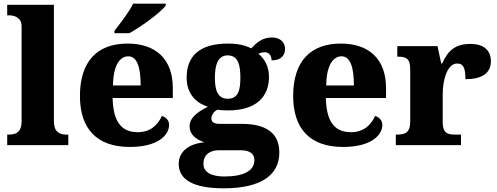

<svg xmlns="http://www.w3.org/2000/svg" viewBox="-20 -786 2694 1040"><path d="M19 0H350V-57H339C301 -57 272 -73 272 -128V-760H19V-703H30C51 -703 97 -695 97 -644V-128C97 -73 69 -57 30 -57H19Z M600 -619V-606H680C747 -642 853 -721 878 -756V-766H701C680 -721 629 -657 600 -619ZM683 10C836 10 896 -54 896 -110C896 -134 879 -151 857 -158C834 -108 794 -70 726 -70C638 -70 593 -126 590 -255H916V-309C916 -467 823 -550 671 -550C506 -550 413 -453 413 -266C413 -91 502 10 683 10ZM742 -323H592C593 -426 626 -481 675 -481C722 -481 742 -423 742 -323Z M1192 234C1396 234 1493 161 1493 40C1493 -60 1428 -115 1290 -115H1171C1143 -115 1125 -123 1125 -144C1125 -166 1143 -186 1159 -192C1170 -189 1201 -188 1216 -188C1368 -188 1437 -262 1437 -370C1437 -428 1412 -468 1380 -495C1389 -499 1400 -503 1415 -503C1431 -503 1451 -491 1451 -459C1506 -459 1524 -489 1524 -522C1524 -555 1499 -583 1454 -583C1402 -583 1372 -557 1341 -524C1307 -541 1268 -550 1216 -550C1061 -550 991 -483 991 -365C991 -279 1041 -228 1106 -208C1045 -177 1007 -147 1007 -101C1007 -53 1048 -29 1087 -15C1004 -8 948 35 948 101C948 188 1028 234 1192 234ZM1214 -251C1158 -251 1144 -300 1144 -364C1144 -430 1158 -486 1213 -486C1271 -486 1282 -432 1282 -365C1282 -299 1271 -251 1214 -251ZM1195 170C1128 170 1082 149 1082 101C1082 44 1128 28 1163 28H1286C1335 28 1358 49 1358 81C1358 138 1302 170 1195 170Z M1838 10C1991 10 2051 -54 2051 -110C2051 -134 2034 -151 2012 -158C1989 -108 1949 -70 1881 -70C1793 -70 1748 -126 1745 -255H2071V-309C2071 -467 1978 -550 1826 -550C1661 -550 1568 -453 1568 -266C1568 -91 1657 10 1838 10ZM1897 -323H1747C1748 -426 1781 -481 1830 -481C1877 -481 1897 -423 1897 -323Z M2124 0H2477V-57H2443C2405 -57 2378 -65 2378 -124V-276C2378 -353 2403 -442 2456 -442C2493 -442 2501 -412 2501 -357C2585 -357 2639 -386 2639 -454C2639 -508 2606 -548 2529 -548C2449 -548 2408 -516 2375 -442H2370L2350 -536H2132V-479H2135C2179 -479 2202 -470 2202 -411V-129C2202 -66 2174 -57 2129 -57H2124Z"/></svg>

Font: Noto Serif Malayalam ExtraBold
Style: Regular
Weight: 800
Designer: Indian type Foundry, Jelle Bosma, Monotype Design Team
Foundry: Monotype Imaging Inc.
Version: Version 2.104